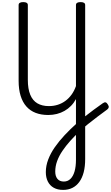

<svg xmlns="http://www.w3.org/2000/svg" viewBox="-20 -1165 1059 1835"><path d="M583 650Q531 650 494 629.5Q457 609 437.5 570.5Q418 532 418 480Q418 419 441 359Q464 299 504.5 241Q545 183 597.5 127Q650 71 709 18Q747 -16 789.5 -50Q832 -84 876.5 -116.5Q921 -149 962 -178Q979 -190 990 -186.5Q1001 -183 1011 -166Q1021 -151 1019 -139.5Q1017 -128 1004 -118Q958 -84 911 -49Q864 -14 821 21Q778 56 743 89Q694 134 652 181Q610 228 577 276.5Q544 325 526 374.5Q508 424 508 475Q508 519 529 544.5Q550 570 590 570Q627 570 653 545Q679 520 692.5 473.5Q706 427 706 362V-218Q686 -181 658.5 -153Q631 -125 597 -105.5Q563 -86 523.5 -76Q484 -66 441 -66Q374 -66 321.5 -86Q269 -106 232.5 -147Q196 -188 177 -249.5Q158 -311 158 -393V-1117Q158 -1131 169 -1138Q180 -1145 202 -1145Q224 -1145 235 -1138Q246 -1131 246 -1117V-402Q246 -316 269 -260Q292 -204 337 -177.5Q382 -151 447 -151Q493 -151 533 -164Q573 -177 606 -201.5Q639 -226 664.5 -261.5Q690 -297 706 -342V-1117Q706 -1131 717 -1138Q728 -1145 750 -1145Q772 -1145 783 -1138Q794 -1131 794 -1117V355Q794 426 780 480.5Q766 535 738.5 573Q711 611 672 630.5Q633 650 583 650Z"/></svg>

Font: Playwrite BR
Style: Regular
Weight: 400
Designer: Veronika Burian, José Scaglione
Foundry: TypeTogether
Version: Version 1.002